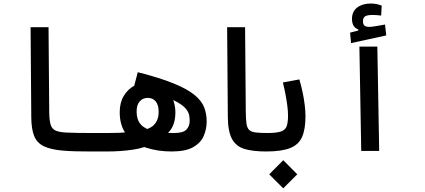

<svg xmlns="http://www.w3.org/2000/svg" viewBox="-20 -846 2384 1076"><path d="M580.1 2.9Q529.8 2.9 487.1 2.9Q444.3 2.9 406.5 2Q368.7 1 332 -2Q263.7 -7.8 225.3 -26.6Q187 -45.4 171.4 -84Q155.8 -122.6 155.3 -188.5L151.4 -693.4H252L255.9 -220.2Q256.3 -173.8 263.2 -149.2Q270 -124.5 290.8 -114.7Q311.5 -105 354 -103Q386.7 -101.6 420.7 -101.1Q454.6 -100.6 494.9 -100.6Q535.2 -100.6 585.9 -100.6Q600.1 -100.6 606.4 -88.9Q612.8 -77.1 612.8 -54.2Q612.8 -22.9 604 -10Q595.2 2.9 580.1 2.9Z M580.1 2.9Q565.9 2.9 558.8 -8.1Q551.8 -19 551.8 -56.2Q551.8 -85 560.8 -92.8Q569.8 -100.6 585.9 -100.6Q625 -100.6 650.1 -101.8Q675.3 -103 695.6 -105Q715.8 -106.9 739.7 -109.4Q814 -117.2 841.6 -144.8Q869.1 -172.4 869.1 -218.3Q869.1 -257.8 852.8 -277.6Q836.4 -297.4 808.1 -297.4Q779.8 -297.4 762.7 -277.8Q745.6 -258.3 745.6 -220.2Q745.6 -175.8 768.1 -149.7Q790.5 -123.5 837.2 -112.1Q883.8 -100.6 955.6 -100.6Q1006.8 -100.6 1024.9 -119.9Q1043 -139.2 1043 -168.5Q1043 -181.6 1040.5 -198Q1038.1 -214.4 1024.7 -232.7Q1011.2 -251 978.3 -270.8Q945.3 -290.5 885 -310.3Q824.7 -330.1 728 -349.1L752 -441.4Q876.5 -409.7 953.1 -378.4Q1029.8 -347.2 1069.8 -314.2Q1109.9 -281.2 1124 -244.9Q1138.2 -208.5 1138.2 -166Q1138.2 -123 1121.8 -84.5Q1105.5 -45.9 1063 -21.5Q1020.5 2.9 941.9 2.9Q862.3 2.9 796.1 -19.3Q730 -41.5 690.4 -90.1Q650.9 -138.7 650.9 -217.3Q650.9 -270.5 673.3 -308.1Q695.8 -345.7 732.9 -366Q770 -386.2 814.5 -386.2Q865.2 -386.2 898.2 -360.4Q931.2 -334.5 947 -295.4Q962.9 -256.3 962.9 -217.3Q962.9 -153.3 934.3 -115.7Q905.8 -78.1 847.7 -46.9Q793 -17.1 724.1 -7.1Q655.3 2.9 580.1 2.9Z M1471.7 2.9Q1399.4 2.9 1352.1 -10.7Q1304.7 -24.4 1281.2 -65.4Q1257.8 -106.4 1256.8 -188.5L1252.9 -693.4H1353.5L1357.4 -220.2Q1357.9 -177.7 1361.3 -153.6Q1364.7 -129.4 1376.2 -118.2Q1387.7 -106.9 1411.9 -103.8Q1436 -100.6 1477.5 -100.6Q1488.8 -100.6 1494.1 -88.9Q1499.5 -77.1 1499.5 -59.1Q1499.5 -23.4 1491.9 -10.3Q1484.4 2.9 1471.7 2.9Z M1471.7 2.9 1477.5 -100.6Q1528.3 -100.6 1553.2 -108.6Q1578.1 -116.7 1586.2 -137.7Q1594.2 -158.7 1594.2 -198.2Q1594.2 -222.7 1590.3 -252.7Q1586.4 -282.7 1580.1 -316.4Q1573.7 -350.1 1565.4 -383.8L1657.7 -400.9Q1668.9 -362.8 1676.5 -325.9Q1684.1 -289.1 1688 -255.6Q1691.9 -222.2 1691.9 -193.8Q1691.9 -122.1 1673.1 -78.9Q1654.3 -35.6 1606.4 -16.4Q1558.6 2.9 1471.7 2.9ZM1567.4 209.5 1488.8 130.9 1567.4 51.8 1646 130.9Z M2004.4 0 1994.1 -585H2094.7L2105 0ZM1947.3 -604.5 1941.9 -663.1 2022 -683.6 2017.1 -651.9 1987.8 -669.4V-681.2Q1952.6 -693.4 1952.6 -740.2Q1952.6 -781.7 1981.9 -804Q2011.2 -826.2 2057.1 -826.2Q2077.6 -826.2 2092.3 -822.8Q2106.9 -819.3 2119.1 -814.5L2116.2 -758.8Q2105 -760.3 2091.8 -761.2Q2078.6 -762.2 2070.3 -762.2Q2038.1 -762.2 2026.1 -754.4Q2014.2 -746.6 2014.2 -727.5Q2014.2 -709 2022.9 -702.1Q2031.7 -695.3 2049.3 -695.3Q2063.5 -695.3 2089.6 -700Q2115.7 -704.6 2137.7 -708.5L2144.5 -647.5Z"/></svg>

Font: Cascadia Code
Style: Regular
Weight: 400
Monospace: yes
Designer: Aaron Bell
Foundry: Saja Typeworks
Version: Version 2106.017